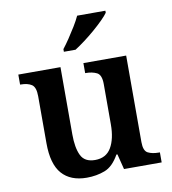

<svg xmlns="http://www.w3.org/2000/svg" viewBox="-86 -840 826 924"><g transform="rotate(-10 327.5 -378.0)"><path d="M264 10Q185 10 143 -37.5Q101 -85 101 -187V-417Q101 -461 81.5 -474Q62 -487 27 -487H25V-536H231V-207Q231 -142 249 -104.5Q267 -67 318 -67Q372 -67 397 -109.5Q422 -152 422 -223V-420Q422 -465 399.5 -476Q377 -487 346 -487H343V-536H552V-113Q552 -70 573 -59.5Q594 -49 625 -49H631V0H447L428 -75H423Q393 -21 352.5 -5.5Q312 10 264 10ZM260 -619Q275 -638 292.5 -664Q310 -690 326.5 -717Q343 -744 353 -766H491V-756Q482 -743 462 -723Q442 -703 416.5 -681Q391 -659 365 -639.5Q339 -620 317 -606H260Z"/></g></svg>

Font: Noto Serif Thai SemiBold
Style: Regular
Weight: 600
Designer: Monotype Design Team
Foundry: Monotype Imaging Inc.
Version: Version 2.001; ttfautohint (v1.8.4.7-5d5b)